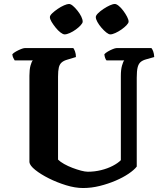

<svg xmlns="http://www.w3.org/2000/svg" viewBox="-20 -946 825 966"><path d="M398 0Q358 0 312.5 -14Q267 -28 226 -48.5Q185 -69 157.5 -91Q130 -113 128 -130V-565Q128 -596 133.5 -616Q139 -636 145 -642H54Q51 -647 47 -654.5Q43 -662 42 -673Q48 -680 60.5 -687Q73 -694 85.5 -699Q98 -704 104 -704H349Q353 -699 357.5 -687Q362 -675 362 -659L319 -646Q301 -641 290.5 -632Q280 -623 276 -606.5Q272 -590 272 -560V-143Q283 -132 302.5 -121Q322 -110 344.5 -101.5Q367 -93 387.5 -87.5Q408 -82 422 -82Q456 -82 488.5 -90Q521 -98 547 -111.5Q573 -125 588 -140V-564Q588 -596 594 -616.5Q600 -637 605 -642H516Q512 -646 509 -654.5Q506 -663 505 -673Q511 -680 523 -687Q535 -694 547.5 -699Q560 -704 566 -704H742Q747 -698 751 -687Q755 -676 756 -659L717 -648Q698 -643 687.5 -634Q677 -625 672.5 -607Q668 -589 668 -555V-108Q655 -91 627 -72Q599 -53 561.5 -37Q524 -21 482 -10.5Q440 0 398 0ZM535 -773Q527 -773 515 -782.5Q503 -792 490.5 -806.5Q478 -821 470 -835.5Q462 -850 462 -860Q462 -868 473 -879Q484 -890 500.5 -901Q517 -912 532.5 -919Q548 -926 558 -926Q566 -926 578 -916Q590 -906 601 -891Q612 -876 619.5 -861.5Q627 -847 627 -837Q627 -830 616.5 -819Q606 -808 591 -797.5Q576 -787 560.5 -780Q545 -773 535 -773ZM305 -773Q297 -773 284.5 -782.5Q272 -792 260 -807Q248 -822 239.5 -836Q231 -850 231 -860Q231 -868 242.5 -879Q254 -890 270 -901Q286 -912 302 -919Q318 -926 327 -926Q336 -926 347.5 -916Q359 -906 370.5 -891.5Q382 -877 389 -862.5Q396 -848 396 -837Q396 -830 386 -819Q376 -808 361.5 -797.5Q347 -787 331.5 -780Q316 -773 305 -773Z"/></svg>

Font: Texturina 12pt
Style: Bold
Weight: 700
Designer: Guillermo Torres Carreño
Foundry: Omnibus-Type
Version: Version 1.002